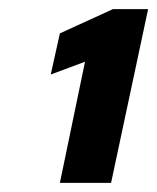

<svg xmlns="http://www.w3.org/2000/svg" viewBox="-20 -820 344 420"><path d="M111 -420 166 -685 91 -657 111 -747 227 -800H304L223 -420Z"/></svg>

Font: Saira ExtraBold
Style: Italic
Weight: 800
Italic angle: -12°
Designer: Hector Gatti with collaboration of the Omnibus-Type team
Foundry: Omnibus-Type
Version: Version 1.100; ttfautohint (v1.8.3)